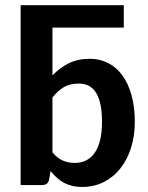

<svg xmlns="http://www.w3.org/2000/svg" viewBox="-20 -722 577 749"><path d="M60.5 0V-701.7H462.9V-614.3H184.6V-427.7Q212.4 -457 247.8 -474.9Q283.2 -492.7 330.6 -492.7Q369.1 -492.7 401.4 -476.3Q433.6 -460 456.8 -428.7Q480 -397.5 492.9 -351.3Q505.9 -305.2 505.9 -246.1Q505.9 -191.9 491.2 -145.5Q476.6 -99.1 449.7 -65.2Q422.9 -31.2 385 -12Q347.2 7.3 300.8 7.3Q278.8 7.3 261 2.9Q243.2 -1.5 228.5 -9.5Q213.9 -17.6 201.4 -29.1Q189 -40.5 177.2 -54.7L171.9 -23.4Q169.4 -10.3 162.1 -5.1Q154.8 0 143.1 0ZM287.6 -396Q252.9 -396 229.2 -382.1Q205.6 -368.2 184.6 -341.8V-127.9Q203.1 -105 224.9 -95.7Q246.6 -86.4 271.5 -86.4Q295.4 -86.4 315.2 -95.9Q335 -105.5 348.9 -125Q362.8 -144.5 370.4 -174.6Q377.9 -204.6 377.9 -246.1Q377.9 -287.1 371.6 -315.7Q365.2 -344.2 353.5 -362.1Q341.8 -379.9 325.2 -387.9Q308.6 -396 287.6 -396Z"/></svg>

Font: Carlito
Style: Bold
Weight: 700
Designer: Lukasz Dziedzic
Foundry: tyPoland Lukasz Dziedzic
Version: Version 1.104